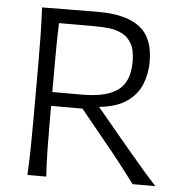

<svg xmlns="http://www.w3.org/2000/svg" viewBox="-52 -764 771 814"><g transform="rotate(5 334.0 -357.5)"><path d="M94.5 0Q97.5 -60 98.5 -115.2Q99.5 -170.5 99.5 -236.5V-475Q99.5 -541 98.5 -597Q97.5 -653 94.5 -713Q140 -713 199 -714Q258 -715 332.5 -715Q452 -715 510.5 -670Q569 -625 569 -523.5Q569 -471 550.5 -426.2Q532 -381.5 489 -351.5Q446 -321.5 372 -314L464 -203.5Q491 -171 522 -134.2Q553 -97.5 583.2 -62.5Q613.5 -27.5 639 0H542Q507.5 -46.5 474.2 -89Q441 -131.5 406.5 -173L302.5 -300.5H169V-236.5Q169 -170.5 170 -115.2Q171 -60 174.5 0ZM329 -653H172Q170 -607.5 169.5 -562.5Q169 -517.5 169 -465.5V-359.5H296.5Q399.5 -359.5 448.2 -395.8Q497 -432 497 -517.5Q497 -566.5 481.2 -594Q465.5 -621.5 440.2 -634Q415 -646.5 385.5 -649.8Q356 -653 329 -653Z"/></g></svg>

Font: Commissioner Flair Light
Style: Regular
Weight: 300
Designer: Kostas Bartsokas
Foundry: Kostas Bartsokas
Version: Version 1.000; ttfautohint (v1.8.3)